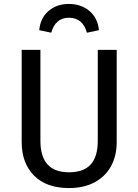

<svg xmlns="http://www.w3.org/2000/svg" viewBox="-20 -942 702 974"><path d="M572 -221Q572 -152 543.5 -99.5Q515 -47 460.5 -17.5Q406 12 330 12Q215 12 152.5 -51.5Q90 -115 90 -221V-689H185V-228Q185 -148 221 -108Q257 -68 330 -68Q404 -68 440 -107.5Q476 -147 476 -228V-689H572ZM482 -789 421 -776Q400 -852 329 -852Q261 -852 240 -776L179 -789Q185 -851 226.5 -886.5Q268 -922 329 -922Q391 -922 433.5 -886.5Q476 -851 482 -789Z"/></svg>

Font: FiraGO
Style: Regular
Weight: 400
Designer: bBox Type
Foundry: bBox Type GmbH
Version: Version 1.001;April 20, 2020;FontCreator 12.0.0.2555 64-bit